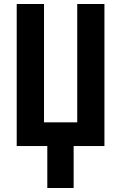

<svg xmlns="http://www.w3.org/2000/svg" viewBox="-20 -734 609 965"><path d="M504.9 0H350.1V210.9H217.8V0H64V-713.9H201.2V-119.1H368.2V-713.9H504.9Z"/></svg>

Font: Open Sans Condensed
Style: Bold
Weight: 700
Width: 3
Designer: Monotype Design Team
Foundry: Monotype Imaging Inc.
Version: Version 3.003; ttfautohint (v1.8.4)